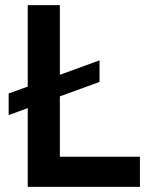

<svg xmlns="http://www.w3.org/2000/svg" viewBox="-20 -727 609 747"><path d="M87.9 -306.2 13.7 -279.3V-363.3L87.9 -390.1V-707H212.9V-436L367.2 -492.2V-408.2L212.9 -352.1V-117.2H524.4V0H87.9Z"/></svg>

Font: Wanted Sans SemiBold
Style: Regular
Weight: 600
Designer: Original Design by Kil Hyung-jin and Kang Hanbin, Wanted Lab, Inc; Hangeul from Source Han Sans by Jang Soo-young and Ka
Foundry: Wanted Lab, Inc.
Version: Version 1.003